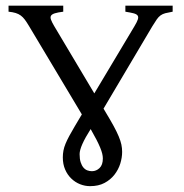

<svg xmlns="http://www.w3.org/2000/svg" viewBox="-20 -635 641 670"><path d="M338.9 -82Q338.9 -89.8 336.7 -98.9Q334.5 -107.9 329.6 -119.9Q324.7 -131.8 316.7 -147.5Q308.6 -163.1 296.4 -184.6Q257.8 -124 257.8 -97.2Q257.8 -80.1 261.5 -68.8Q265.1 -57.6 271 -50.5Q276.9 -43.5 284.7 -40.5Q292.5 -37.6 300.8 -37.6Q315.9 -37.6 327.4 -48.6Q338.9 -59.6 338.9 -82ZM582.5 -594.2Q566.4 -591.3 556.9 -588.9Q547.4 -586.4 540.3 -581.3Q533.2 -576.2 527.1 -567.4Q521 -558.6 511.7 -543.5L341.3 -255.9L349.1 -242.7Q365.7 -215.3 376.7 -195.1Q387.7 -174.8 394.3 -158.9Q400.9 -143.1 403.6 -130.4Q406.2 -117.7 406.2 -105Q406.2 -85 399.7 -64Q393.1 -43 379.4 -25.4Q365.7 -7.8 344.7 3.4Q323.7 14.6 294.4 14.6Q276.4 14.6 259.3 7.8Q242.2 1 228.8 -12Q215.3 -24.9 207.3 -43.5Q199.2 -62 199.2 -85.9Q199.2 -98.1 201.4 -109.6Q203.6 -121.1 208.7 -133.5Q213.9 -146 221.9 -160.9Q230 -175.8 241.2 -194.8L265.6 -235.8L81.1 -544.4Q73.2 -557.6 66.7 -566.4Q60.1 -575.2 52.5 -580.8Q44.9 -586.4 34.7 -589.6Q24.4 -592.8 9.8 -594.2V-615.2H200.7V-594.2Q181.6 -591.8 171.4 -588.6Q161.1 -585.4 158 -580.1Q154.8 -574.7 158 -566.2Q161.1 -557.6 168.9 -544.4L309.1 -309.1L449.2 -543.5Q458 -558.1 460.9 -566.9Q463.9 -575.7 460.2 -580.8Q456.5 -585.9 446 -588.6Q435.5 -591.3 417.5 -594.2V-615.2H582.5Z"/></svg>

Font: Gentium Plus Afr
Style: Regular
Weight: 400
Designer: J. Victor Gaultney, Annie Olsen, Iska Routamaa, Becca Hirsbrunner
Foundry: SIL International
Version: Version 5.000